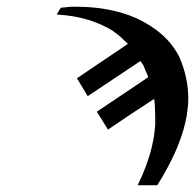

<svg xmlns="http://www.w3.org/2000/svg" viewBox="-20 -565 578 569"><path d="M160 -542 180 -544Q186 -545 193.5 -545Q201 -545 208 -545Q257 -545 301 -536.5Q345 -528 382 -512Q474 -470 511 -397Q524 -368 531 -336.5Q538 -305 538 -273Q538 -260 536.5 -246.5Q535 -233 533 -220Q532 -215 531 -210.5Q530 -206 529 -201Q519 -158 498 -111.5Q477 -65 446 -16H388Q417 -75 430 -130Q434 -147 436.5 -163.5Q439 -180 440 -196V-216Q440 -248 437 -272Q403 -250 366 -225.5Q329 -201 300 -181L267 -234L419 -336Q418 -341 416 -345.5Q414 -350 412 -354Q407 -366 405.5 -370Q404 -374 396 -384Q359 -359 316.5 -331Q274 -303 240 -280L208 -333L359 -435Q347 -447 337 -456Q327 -465 316 -472H317Q284 -493 242 -506Q200 -519 148 -522Z"/></svg>

Font: Libertinus Serif SemiBold
Style: Italic
Weight: 600
Italic angle: -11.5°
Designer: Philipp H. Poll, Khaled Hosny
Foundry: Caleb Maclennan
Version: Version 7.051;RELEASE